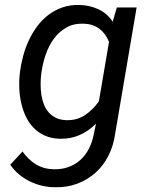

<svg xmlns="http://www.w3.org/2000/svg" viewBox="-20 -559 627 787"><path d="M62 -265.1Q66.4 -297.9 75.4 -331.3Q84.5 -364.7 99.1 -395.5Q113.8 -426.3 133.5 -452.6Q153.3 -479 179.2 -498.5Q205.1 -518.1 236.6 -528.8Q268.1 -539.6 306.2 -538.6Q347.7 -537.6 383.1 -521.2Q418.5 -504.9 441.9 -470.2L459 -528.3H540L452.1 -11.2Q445.3 38.1 424.6 79.1Q403.8 120.1 371.3 149.2Q338.9 178.2 296.1 194.1Q253.4 210 202.1 208.5Q175.8 208 149.9 201.7Q124 195.3 100.6 183.6Q77.1 171.9 57.1 155Q37.1 138.2 22 116.2L72.3 62Q95.2 94.7 126.7 114.3Q158.2 133.8 199.2 134.8Q232.9 135.7 260.5 125.7Q288.1 115.7 308.8 97.2Q329.6 78.6 343.5 52.2Q357.4 25.9 363.8 -5.9L373.5 -52.2Q342.8 -21.5 306.2 -5.4Q269.5 10.7 225.1 9.8Q190.4 8.8 163.8 -3.2Q137.2 -15.1 117.9 -34.9Q98.6 -54.7 86.2 -80.8Q73.7 -106.9 67.1 -136Q60.5 -165 59.1 -195.6Q57.6 -226.1 61 -254.9ZM148.9 -254.9Q146.5 -235.4 146.5 -213.9Q146.5 -192.4 149.4 -171.9Q152.3 -151.4 159.4 -132.6Q166.5 -113.8 178.7 -99.4Q190.9 -85 208.7 -76.2Q226.6 -67.4 252 -66.4Q295.9 -65.4 328.4 -87.2Q360.8 -108.9 385.3 -143.6L426.8 -387.2Q413.1 -421.9 387 -441.4Q360.8 -460.9 322.8 -461.9Q281.7 -463.4 251.5 -445.8Q221.2 -428.2 200.4 -399.7Q179.7 -371.1 167.5 -335.7Q155.3 -300.3 150.4 -265.1Z"/></svg>

Font: TypoPRO Roboto Mono
Style: Italic
Weight: 400
Designer: Google
Version: Version 2.000986; 2015; ttfautohint (v1.3)